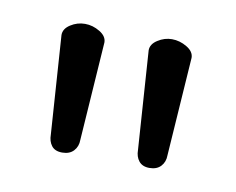

<svg xmlns="http://www.w3.org/2000/svg" viewBox="-38 -813 346 282"><g transform="rotate(10 135.0 -672.0)"><path d="M102 -746 92 -599Q92 -589 85.9 -582.5Q79.9 -576 68.9 -576Q58 -576 53 -582.6Q48 -589.1 48 -599L38 -746Q38 -755.3 47.9 -761.6Q57.8 -768 69.4 -768Q81 -768 91.5 -761.6Q102 -755.3 102 -746ZM232 -746 222 -599Q222 -589 216 -582.5Q210 -576 199 -576Q188.5 -576 183.2 -582.6Q178 -589.1 178 -599L168 -746Q168 -755.3 178 -761.6Q187.9 -768 199 -768Q210.8 -768 221.4 -761.6Q232 -755.3 232 -746Z"/></g></svg>

Font: Dosis
Style: Regular
Weight: 400
Designer: Edgar Tolentino, Pablo Impallari, Igino Marini
Foundry: Edgar Tolentino, Pablo Impallari, Igino Marini
Version: Version 1.007;Glyphs 3.1.1 (3134)